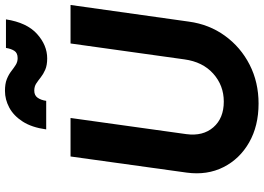

<svg xmlns="http://www.w3.org/2000/svg" viewBox="-164 -885 1061 773"><g transform="rotate(-90 366.5 -498.5)"><path d="M336 12Q246 12 179.5 -26Q113 -64 80 -129.5Q47 -195 58 -277L123 -745H278L213 -279Q204 -212 240.5 -170Q277 -128 344 -128Q409 -128 456.5 -170.5Q504 -213 514 -287L578 -745H733L666 -269Q655 -187 609 -123.5Q563 -60 492.5 -24Q422 12 336 12ZM518 -839Q490 -839 472 -847Q454 -855 441.5 -865Q429 -875 417 -883Q405 -891 388 -891Q369 -891 359.5 -877.5Q350 -864 347 -843H232Q240 -901 263.5 -937.5Q287 -974 319.5 -991.5Q352 -1009 387 -1009Q416 -1009 434.5 -1001.5Q453 -994 466.5 -983.5Q480 -973 492 -965.5Q504 -958 519 -958Q540 -958 548.5 -971.5Q557 -985 560 -1005H675Q662 -921 616.5 -880Q571 -839 518 -839Z"/></g></svg>

Font: Plus Jakarta Sans ExtraBold
Style: Italic
Weight: 800
Italic angle: -8°
Designer: Gumpita Rahayu
Foundry: Tokotype
Version: Version 2.071; ttfautohint (v1.8.4.7-5d5b);gftools[0.9.29]